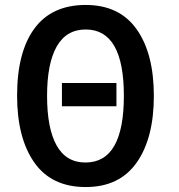

<svg xmlns="http://www.w3.org/2000/svg" viewBox="-20 -745 721 775"><path d="M326 10Q188 10 118.5 -89Q49 -188 49 -359Q49 -535 119 -630Q189 -725 326 -725Q462 -725 531.5 -627Q601 -529 601 -358Q601 -187 531.5 -88.5Q462 10 326 10ZM325 -89Q480 -89 480 -358Q480 -626 326 -626Q248 -626 209 -557.5Q170 -489 170 -358Q170 -227 208.5 -158Q247 -89 325 -89ZM450 -316H230V-410H450Z"/></svg>

Font: Noto Sans Display Medium Narrow
Style: Regular
Weight: 500
Width: 4
Designer: Monotype Design team
Foundry: Monotype Imaging Inc.
Version: Version 1.000